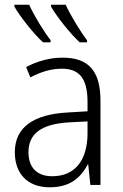

<svg xmlns="http://www.w3.org/2000/svg" viewBox="-20 -786 523 816"><path d="M259 -766H197V-758C220 -717 279 -642 319 -606H350V-615C322 -651 279 -722 259 -766ZM104 -766H41V-758C65 -716 123 -642 163 -606H195V-615C167 -651 125 -719 104 -766ZM246 -541C190 -541 136 -525 91 -501L109 -457C154 -481 198 -494 242 -494C316 -494 352 -455 352 -352V-313L268 -308C122 -300 43 -245 43 -139C43 -49 96 10 191 10C278 10 322 -30 353 -87H355L364 0H407V-358C407 -485 356 -541 246 -541ZM274 -266 352 -270V-217C351 -105 299 -37 202 -37C139 -37 101 -72 101 -139C101 -219 157 -259 274 -266Z"/></svg>

Font: Noto Sans SemiCondensed Light
Style: Regular
Weight: 300
Width: 4
Designer: Monotype Design Team
Foundry: Monotype Imaging Inc.
Version: Version 2.013